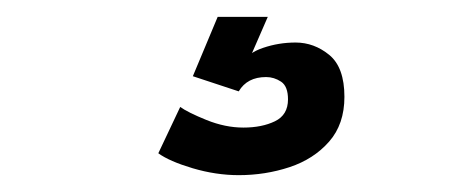

<svg xmlns="http://www.w3.org/2000/svg" viewBox="-20 -20 540 228"><path d="M331 30.5Q353 30.5 371 45.2Q389 60 389 95Q389 127.5 370.8 148.2Q352.5 169 323.8 178.5Q295 188 263.5 188Q236.5 188 208.8 179.8Q181 171.5 168 162L194 107Q203 113.5 225.2 122.5Q247.5 131.5 269 131.5Q291 131.5 306.5 124Q322 116.5 322 98Q322 82.5 313.8 77Q305.5 71.5 296 71.5Q273.5 71.5 263.5 88.5L209 70.5L238.5 0H298L274.5 54H270Q274 43 292.5 36.8Q311 30.5 331 30.5Z"/></svg>

Font: League Gothic
Style: Regular
Weight: 400
Designer: The League of Moveable Type
Version: Version 2.001